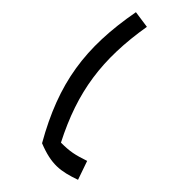

<svg xmlns="http://www.w3.org/2000/svg" viewBox="-20 -689 285 315"><path d="M203 -669C119 -611 76 -553 49 -454C64 -419 79 -408 108 -394L123 -425C103 -435 95 -440 80 -455C107 -539 147 -592 221 -645Z"/></svg>

Font: Noto Sans Arabic ExtLt
Style: Regular
Weight: 200
Designer: Monotype Design Team, Nadine Chahine, Nizar Qandah and Khaled Hosny
Foundry: Monotype Imaging Inc.
Version: Version 2.012